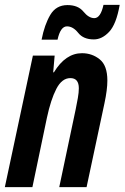

<svg xmlns="http://www.w3.org/2000/svg" viewBox="-27 -774 515 794"><path d="M211 -610Q223 -665 250 -665Q275 -665 296.5 -638Q318 -611 361 -611Q395 -611 424.5 -642.5Q454 -674 468 -754H401Q389 -699 363 -699Q340 -699 318 -726Q296 -753 252 -753Q205 -753 181 -712.5Q157 -672 145 -610ZM107 0 167 -287Q183 -362 206 -406.5Q229 -451 264 -451Q299 -451 299 -409Q299 -392 295 -369Q291 -346 286 -322L218 0H331L405 -347Q417 -403 417 -441Q417 -503 385.5 -528.5Q354 -554 312 -554Q244 -554 196 -475H193L199 -544H109L-7 0Z"/></svg>

Font: Noto Sans Display Condensed
Style: Bold Italic
Weight: 700
Width: 3
Designer: Monotype Design team
Foundry: Monotype Imaging Inc.
Version: 1.000